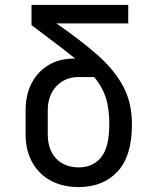

<svg xmlns="http://www.w3.org/2000/svg" viewBox="-20 -750 640 780"><path d="M300 10Q235 10 186.5 -16Q138 -42 111 -90.5Q84 -139 84 -205V-302Q84 -365 108.5 -412Q133 -459 177 -485.5Q221 -512 279 -512H355L385 -437H299Q244 -437 209 -399.5Q174 -362 174 -302V-205Q174 -141 208.5 -105.5Q243 -70 300 -70Q357 -70 390.5 -110.5Q424 -151 424 -245Q424 -296 415 -334.5Q406 -373 385 -406.5Q364 -440 327.5 -474.5Q291 -509 237 -550.5Q183 -592 108 -648V-730H501V-655H209Q306 -588 374.5 -528Q443 -468 479.5 -401Q516 -334 516 -245Q516 -115 457 -52.5Q398 10 300 10Z"/></svg>

Font: JetBrains Mono
Style: Regular
Weight: 400
Monospace: yes
Designer: Philipp Nurullin, Konstantin Bulenkov
Foundry: JetBrains
Version: Version 2.305